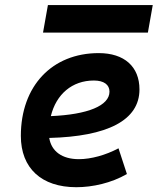

<svg xmlns="http://www.w3.org/2000/svg" viewBox="-20 -740 632 769"><path d="M295.9 -102.5C228.5 -102.5 186 -133.8 177.2 -187.5C410.2 -193.4 538.6 -257.8 538.6 -381.8C538.6 -473.1 478 -527.3 375.5 -527.3C188 -527.3 63.5 -395 63.5 -195.8C63.5 -66.4 146 9.8 285.6 9.8C350.6 9.8 425.8 -6.8 488.3 -43L454.6 -146C403.3 -118.7 344.7 -102.5 295.9 -102.5ZM152.3 -609.4H572.3L591.8 -719.7H171.9ZM183.6 -274.9C205.1 -362.8 269 -417.5 356 -417.5C396 -417.5 418.5 -400.9 418.5 -373C418.5 -316.9 332 -281.2 183.6 -274.9Z"/></svg>

Font: Cascadia Mono SemiBold
Style: Italic
Weight: 600
Italic angle: -10°
Monospace: yes
Designer: Aaron Bell
Foundry: Saja Typeworks
Version: Version 2404.023